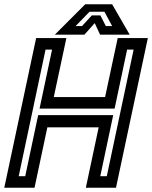

<svg xmlns="http://www.w3.org/2000/svg" viewBox="-32 -878 712 898"><path d="M-12 0 137 -700H278.5L219.5 -424H459.5L518.5 -700H659.5L510.5 0H369.5L429.5 -282.5H189.5L129.5 0ZM55.5 -54H86L146.5 -339.5H497.5L437 -54H467.5L593 -646H562.5L504 -370H153L211.5 -646H181ZM366.5 -858H492.5L574.5 -716H436L411 -770L363 -716H224.5ZM386.5 -823 321.5 -756H351.5L397.5 -806H437.5L463 -756H492.5L456.5 -823Z"/></svg>

Font: Tourney Thin SemiBold
Style: Italic
Weight: 600
Italic angle: -12°
Version: Version 1.015